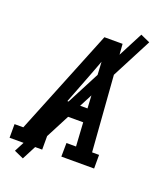

<svg xmlns="http://www.w3.org/2000/svg" viewBox="-171 -924 933 1112"><g transform="rotate(20 296.0 -368.0)"><path d="M-8 0V-84H46L309 -735H421L470 -84H513V0H311L312 -84H371L362 -230H202L145 -84H193V0ZM358 -314 348 -490Q346 -516 345 -542.5Q344 -569 342 -596Q332 -569 322 -542.5Q312 -516 302 -490L234 -314ZM105 86 47 60 505 -822 563 -796Z"/></g></svg>

Font: Iosevka Etoile Medium
Style: Italic
Weight: 500
Italic angle: -9°
Designer: Belleve Invis
Foundry: Belleve Invis
Version: Version 22.1.2; ttfautohint (v1.8.4)